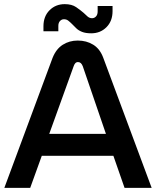

<svg xmlns="http://www.w3.org/2000/svg" viewBox="-20 -908 754 928"><path d="M1 0 234 -628Q251 -671 283 -691.5Q315 -712 356 -712Q398 -712 430.5 -692Q463 -672 479 -629L713 0H582L528 -155H182L126 0ZM218 -261H492L380 -588Q376 -598 370.5 -603Q365 -608 357 -608Q349 -608 344 -602.5Q339 -597 336 -588ZM421 -747Q394 -747 376.5 -754Q359 -761 348.5 -771.5Q338 -782 328 -792Q318 -802 309.5 -808.5Q301 -815 289 -815Q278 -815 270 -806.5Q262 -798 262 -783V-757H190V-781Q190 -829 219.5 -858.5Q249 -888 293 -888Q327 -888 348 -873.5Q369 -859 384 -846Q394 -836 403.5 -828Q413 -820 425 -820Q436 -820 444 -828.5Q452 -837 452 -853V-879H524V-854Q524 -806 494.5 -776.5Q465 -747 421 -747Z"/></svg>

Font: MuseoModerno Thin Medium
Style: Regular
Weight: 500
Version: Version 1.003